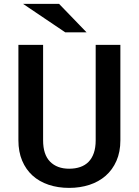

<svg xmlns="http://www.w3.org/2000/svg" viewBox="-20 -937 700 968"><path d="M462.4 -710.9H586.9V-229.5Q586.9 -170.9 567.1 -126Q547.4 -81.1 512.7 -50.8Q478 -20.5 430.9 -5.1Q383.8 10.3 328.6 10.3Q272 10.3 224.9 -5.6Q177.7 -21.5 144 -52Q110.4 -82.5 91.6 -127.2Q72.8 -171.9 72.8 -229.5V-710.9H197.3V-229.5Q197.3 -157.7 232.4 -122.1Q267.6 -86.4 328.6 -86.4Q359.9 -86.4 384.5 -95Q409.2 -103.5 426.5 -121.1Q443.8 -138.7 453.1 -165.8Q462.4 -192.9 462.4 -229.5ZM416.5 -773.9H309.1L96.2 -917.5H277.8Z"/></svg>

Font: Ufes Sans SemiBold
Style: Regular
Weight: 600
Designer: Ricardo Esteves & Filipe Motta
Foundry: ProDesignUfes - Ricardo Esteves, Filipe Motta (This is a derivative work, based on Roboto family, by Christian Robertson
Version: Version 2.0